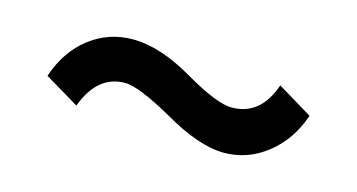

<svg xmlns="http://www.w3.org/2000/svg" viewBox="-35 -536 656 353"><g transform="rotate(15 293.0 -359.0)"><path d="M400.4 -280.3Q352.5 -280.3 284.2 -320.3Q217.8 -357.4 192.4 -357.4Q139.6 -357.4 116.2 -293.9L50.8 -333Q67.4 -382.8 103.5 -410.6Q139.6 -438.5 185.5 -438.5Q237.3 -438.5 300.8 -401.4Q364.3 -364.3 392.6 -364.3Q447.3 -364.3 468.8 -426.8L535.2 -386.7Q518.6 -337.9 481.9 -309.1Q445.3 -280.3 400.4 -280.3Z"/></g></svg>

Font: Min Sans SemiBold
Style: Regular
Weight: 600
Designer: Jinseong-Kim, NotoSansCJK, Nunito
Foundry: Jinseong-Kim
Version: Version 1.400;Glyphs 3.1.2 (3151)